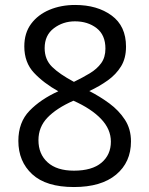

<svg xmlns="http://www.w3.org/2000/svg" viewBox="-20 -837 601 774"><path d="M278 -83Q166 -83 110 -134.5Q54 -186 54 -269Q54 -344 99 -390.5Q144 -437 215 -469Q156 -502 117 -543.5Q78 -585 78 -650Q78 -704 105.5 -741Q133 -778 179.5 -797.5Q226 -817 283 -817Q372 -817 430 -774.5Q488 -732 488 -649Q488 -602 468 -569.5Q448 -537 414.5 -513Q381 -489 340 -470Q383 -448 421 -420Q459 -392 483.5 -354.5Q508 -317 508 -267Q508 -183 448 -133Q388 -83 278 -83ZM278 -507Q313 -524 342 -541.5Q371 -559 388 -582.5Q405 -606 405 -641Q405 -696 369.5 -723.5Q334 -751 282 -751Q234 -751 197 -723Q160 -695 160 -643Q160 -597 190 -567.5Q220 -538 278 -507ZM278 -149Q351 -149 389 -181Q427 -213 427 -266Q427 -316 387.5 -357.5Q348 -399 276 -431Q208 -401 171.5 -363Q135 -325 135 -272Q135 -216 172 -182.5Q209 -149 278 -149Z"/></svg>

Font: Noto Sans Oriya UI
Style: Regular
Weight: 400
Designer: Amélie Bonet and Sol Matas
Foundry: Google LLC
Version: Version 2.000